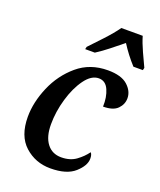

<svg xmlns="http://www.w3.org/2000/svg" viewBox="-143 -855 793 954"><g transform="rotate(20 253.5 -378.0)"><path d="M238 10Q324 10 366.5 -28Q409 -66 409 -103Q409 -125 400 -134Q380 -106 348.5 -83Q317 -60 270 -60Q222 -60 194.5 -96Q167 -132 167 -197Q167 -264 187 -332.5Q207 -401 240.5 -447Q274 -493 313 -493Q349 -493 365.5 -455.5Q382 -418 380 -368Q433 -368 456.5 -392Q480 -416 480 -448Q480 -486 446.5 -516Q413 -546 342 -546Q248 -546 182 -490Q116 -434 81 -352Q46 -270 46 -193Q46 -92 102.5 -41Q159 10 238 10ZM199 -606H250Q284 -628 313.5 -651.5Q343 -675 379 -704Q412 -652 454 -606H504L507 -619Q494 -646 474 -690Q454 -734 445 -766H332Q308 -732 267 -688Q226 -644 202 -619Z"/></g></svg>

Font: Noto Serif SemiCondensed Semi
Style: Italic
Weight: 600
Width: 4
Italic angle: -12°
Designer: Monotype Design Team
Foundry: Monotype Imaging Inc.
Version: Version 1.901